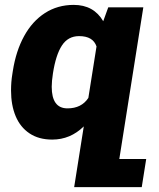

<svg xmlns="http://www.w3.org/2000/svg" viewBox="-20 -558 647 781"><path d="M574.7 88.9 556.6 203.1H281.7L320.8 -43.9Q266.1 9.8 192.4 9.8Q137.7 9.8 100.1 -15.4Q62.5 -40.5 43.7 -85.4Q24.9 -130.4 24.9 -189.9Q24.9 -225.1 30.3 -257.3L32.2 -269.5Q44.9 -350.6 78.1 -411.1Q111.3 -471.7 162.8 -504.9Q214.4 -538.1 279.8 -538.1Q361.3 -538.1 399.9 -471.7L420.4 -528.3H563L465.3 88.9ZM339.4 -159.7 372.6 -369.1Q358.4 -411.1 301.8 -411.1Q256.8 -411.1 231.9 -373Q207 -335 195.3 -259.3Q190.4 -227.5 190.4 -205.1Q190.4 -117.2 254.4 -117.2Q311.5 -117.2 339.4 -159.7Z"/></svg>

Font: Mardoto Black
Style: Italic
Weight: 900
Italic angle: -12°
Designer: Christian Robertson, Vahan Hovhannisyan
Foundry: Google
Version: Version 1.000